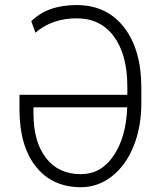

<svg xmlns="http://www.w3.org/2000/svg" viewBox="-20 -741 646 770"><path d="M304.7 -42.5Q385.3 -42.5 435.5 -116.5Q485.8 -190.4 490.2 -310.5H114.3V-285.2Q114.3 -171.9 164.6 -107.2Q214.8 -42.5 304.7 -42.5ZM287.1 -720.7Q408.2 -720.7 477.5 -631.3Q546.9 -542 546.9 -388.2V-327.6Q546.9 -231.9 515.6 -154.5Q484.4 -77.1 428.5 -33.7Q372.6 9.8 304.7 9.8Q189.5 9.8 123.8 -73Q58.1 -155.8 58.1 -303.2V-360.8H490.7V-392.1Q490.7 -521 437.3 -594.2Q383.8 -667.5 287.1 -667.5Q189.5 -667.5 122.1 -609.9L105.5 -655.8Q170.4 -720.7 287.1 -720.7Z"/></svg>

Font: MAUL Condensed Light
Style: Light
Weight: 300
Designer: MAUL
Version: Version 2.137; 2017; ttfautohint (v1.8.3)